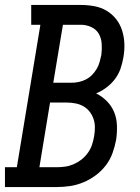

<svg xmlns="http://www.w3.org/2000/svg" viewBox="-44 -755 564 775"><path d="M-24 0V-80H24L119 -655H82V-735H282Q310 -735 337 -730Q364 -725 386.5 -711.5Q409 -698 425 -677.5Q441 -657 449 -631.5Q457 -606 458 -578.5Q459 -551 454 -523Q450 -500 442.5 -478Q435 -456 420.5 -436.5Q406 -417 386 -402Q366 -387 344 -378Q368 -366 387 -347Q406 -328 416.5 -303Q427 -278 428 -249Q429 -220 425 -192Q420 -165 410.5 -138Q401 -111 383.5 -88Q366 -65 342.5 -47.5Q319 -30 292.5 -19Q266 -8 239 -4Q212 0 185 0ZM171 -421H244Q259 -421 273.5 -424Q288 -427 302 -434Q316 -441 327 -452Q338 -463 346 -476.5Q354 -490 358 -504.5Q362 -519 365 -533Q368 -555 366.5 -578Q365 -601 354.5 -619Q344 -637 324 -646Q304 -655 282 -655H210ZM185 -80Q202 -80 219.5 -82.5Q237 -85 254 -92.5Q271 -100 285.5 -111.5Q300 -123 311 -138.5Q322 -154 327.5 -171Q333 -188 336 -205Q339 -223 339 -241Q339 -259 333.5 -275Q328 -291 318 -304Q308 -317 293.5 -325.5Q279 -334 261.5 -337.5Q244 -341 227 -341H158L115 -80Z"/></svg>

Font: Iosevka Curly Slab MdObl
Style: Regular
Weight: 500
Italic angle: -9°
Monospace: yes
Designer: Belleve Invis
Foundry: Belleve Invis
Version: Version 11.0.0; ttfautohint (v1.8.3)